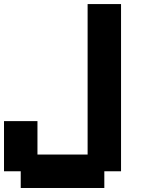

<svg xmlns="http://www.w3.org/2000/svg" viewBox="-20 -937 707 957"><path d="M0 -83.3V-333.3H166.7V-166.7H416.7V-916.7H583.3V-83.3H500V0H83.3V-83.3Z"/></svg>

Font: Galmuri11 Bold
Style: Regular
Weight: 700
Designer: Lee Minseo (quiple)
Version: Version 2.397;hotconv 1.1.1;makeotfexe 2.6.0 DEVELOPMENT